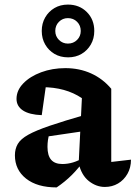

<svg xmlns="http://www.w3.org/2000/svg" viewBox="-20 -806 591 837"><path d="M437 9Q400 9 367.5 -16.5Q335 -42 323 -94L337 -378Q266 -426 163 -426Q147 -426 131.5 -424.5Q116 -423 101 -420L184 -459L162 -304Q108 -306 80 -324.5Q52 -343 52 -375Q52 -412 81.5 -442.5Q111 -473 159.5 -491Q208 -509 265 -509Q326 -509 377 -486Q428 -463 465 -419V-100L551 -110Q551 -75 535.5 -48Q520 -21 494.5 -6Q469 9 437 9ZM227 11Q142 11 93.5 -27.5Q45 -66 45 -129Q45 -157 57.5 -178.5Q70 -200 103 -218.5Q136 -237 197.5 -258Q259 -279 357 -307V-236L153 -206L196 -225Q191 -210 189 -195Q187 -180 187 -166Q187 -128 203 -109.5Q219 -91 252 -91Q275 -91 298.5 -98Q322 -105 348 -121V-109Q323 -73 293.5 -43.5Q264 -14 227 11ZM277 -556Q243 -556 217.5 -571Q192 -586 177 -612Q162 -638 162 -671Q162 -704 177 -730Q192 -756 217.5 -771Q243 -786 276 -786Q326 -786 358.5 -753.5Q391 -721 391 -671Q391 -638 376 -612Q361 -586 335.5 -571Q310 -556 277 -556ZM276 -616Q300 -616 316 -632Q332 -648 332 -671Q332 -695 316 -711Q300 -727 276 -727Q253 -727 237 -711Q221 -695 221 -671Q221 -648 237 -632Q253 -616 276 -616Z"/></svg>

Font: Piazzolla Thin ExtraBold
Style: Regular
Weight: 800
Version: Version 2.005